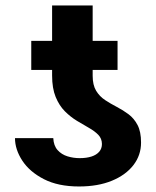

<svg xmlns="http://www.w3.org/2000/svg" viewBox="-20 -672 570 702"><path d="M352.7 -145.7Q352.5 -165.5 339.3 -179.1Q326.1 -192.7 305.3 -204.4Q284.6 -216.2 261.2 -230.3Q237.9 -244.4 217.2 -265.1Q196.6 -285.8 183.5 -317.5Q170.5 -349.2 170.5 -396.1V-652.1H318.8V-394.9Q318.8 -361 331.5 -340.1Q344.2 -319.2 364.4 -306Q384.6 -292.7 407.1 -281.1Q429.6 -269.4 449.9 -254.3Q470.1 -239.3 482.9 -214.9Q495.7 -190.6 495.7 -151Q495.8 -104.6 467.8 -68.3Q439.8 -32 388.9 -11.1Q338 9.8 268.8 9.8Q192.6 9.8 140.4 -17Q88.3 -43.8 61.6 -84.6Q34.9 -125.4 34.8 -167H174.8Q176.1 -139.4 190.6 -123.2Q205.1 -107.1 226.8 -100.4Q248.4 -93.8 271.1 -93.8Q296.2 -93.8 314.5 -99.7Q332.7 -105.6 342.8 -117.3Q352.8 -129 352.7 -145.7ZM409.8 -522.5V-416.2H94.3V-522.5Z"/></svg>

Font: Inter Display V
Style: Regular
Weight: 400
Designer: Rasmus Andersson
Foundry: rsms
Version: Version 3.015;git-src